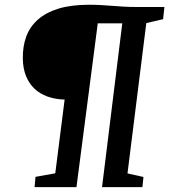

<svg xmlns="http://www.w3.org/2000/svg" viewBox="-20 -772 706 792"><path d="M126.5 -42.5 208 -57.1 246.6 -361.3Q207.5 -362.3 175.8 -373.8Q144 -385.3 121.8 -406.5Q99.6 -427.7 87.2 -458.7Q74.7 -489.7 74.2 -529.8Q73.2 -579.6 88.1 -620.6Q103 -661.6 136 -690.9Q168.9 -720.2 220.9 -736.3Q272.9 -752.4 347.2 -752.4Q373.5 -752.4 397.2 -751Q420.9 -749.5 444.1 -747.8Q467.3 -746.1 490.7 -744.6Q514.2 -743.2 540 -743.2H658.2L652.8 -692.9L583.5 -676.8L505.9 -56.6L571.8 -42L567.4 0H400.9L484.4 -675.8H383.3L295.4 0H122.6Z"/></svg>

Font: Merriweather
Style: Italic
Weight: 400
Italic angle: -7°
Designer: Eben Sorkin ( eben@eyebytes.com )
Foundry: Eben Sorkin ( eben@eyebytes.com )
Version: Version 1.005; ttfautohint (v0.97) -l 13 -r 13 -G 200 -x 24 